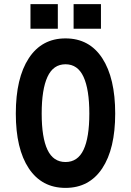

<svg xmlns="http://www.w3.org/2000/svg" viewBox="-20 -903 640 935"><path d="M183 -350Q183 -233 211.2 -173.5Q239.4 -114 299 -114Q358.6 -114 386.8 -173.5Q415 -233 415 -350Q415 -467.4 386.8 -528.7Q358.6 -590 299 -590Q239.4 -590 211.2 -528.7Q183 -467.4 183 -350ZM541 -350Q541 -178.2 477.8 -83.1Q414.6 12 299 12Q183.4 12 120.2 -83.1Q57 -178.2 57 -350Q57 -522.8 120.2 -619.4Q183.4 -716 299 -716Q415.2 -716 478.1 -619.4Q541 -522.8 541 -350ZM261.6 -882.9V-763H128.4V-882.9ZM471.6 -882.9V-763H338.4V-882.9Z"/></svg>

Font: Fliege Mono Thin
Style: Regular
Weight: 100
Version: Version 0.020;Glyphs 3.3 (3306)